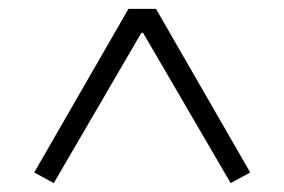

<svg xmlns="http://www.w3.org/2000/svg" viewBox="-20 -718 640 432"><path d="M499 -306 302 -644H298L101 -306L57 -330L269 -698H331L543 -330Z"/></svg>

Font: Plexus Sans Light
Style: Regular
Weight: 300
Version: Version 2.001;PS 002.001;hotconv 1.0.70;makeotf.lib2.5.58329